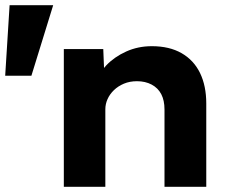

<svg xmlns="http://www.w3.org/2000/svg" viewBox="-85 -720 934 740"><path d="M-65 -428 -48 -700H120L36 -428ZM161 0V-531H313L318 -407L280 -396Q293 -435 324.5 -468Q356 -501 401.5 -521.5Q447 -542 500 -542Q568 -542 615 -515Q662 -488 686 -438.5Q710 -389 710 -321V0H549V-298Q549 -333 536.5 -357Q524 -381 499.5 -394Q475 -407 443 -407Q415 -407 392.5 -397.5Q370 -388 354 -372.5Q338 -357 329.5 -338Q321 -319 321 -299V0H242Q209 0 189 0Q169 0 161 0Z"/></svg>

Font: Lexend Exa
Style: Bold
Weight: 700
Designer: Bonnie Shaver-Troup, Thomas Jockin
Foundry: Lexend
Version: Version 1.007